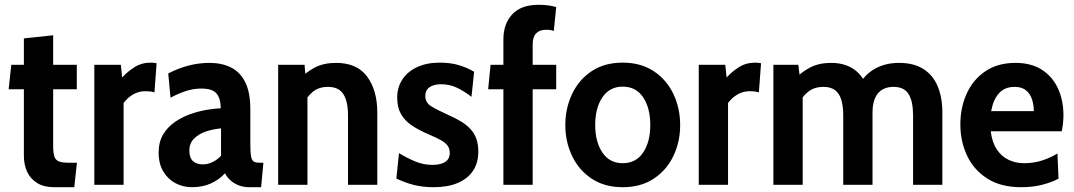

<svg xmlns="http://www.w3.org/2000/svg" viewBox="-20 -770 4477 800"><path d="M205.5 10Q163.5 10 135.5 -7Q107.5 -24 93.5 -53.5Q79.5 -83 79.5 -121V-398H16L27 -500H79.5V-610L201.5 -623V-500H300V-398H201.5V-162Q201.5 -133 206.5 -118Q211.5 -103 225.2 -97.5Q239 -92 265.5 -92H300.5L289.5 10Z M373 0V-500H483.5L489 -447Q511.5 -472 541 -490.5Q570.5 -509 608.5 -509Q621.5 -509 632.5 -506.5L623.5 -385Q615 -388 605.8 -389Q596.5 -390 586 -390Q558 -390 535 -376.8Q512 -363.5 495 -341V0Z M780 10Q742.5 10 711 -6.8Q679.5 -23.5 660.2 -55.8Q641 -88 641 -134.5Q641 -178.5 659.8 -209.8Q678.5 -241 708.8 -261.8Q739 -282.5 774 -294.8Q809 -307 842.5 -312.5Q876 -318 900 -319Q899 -362 881.2 -381.5Q863.5 -401 819.5 -401Q787 -401 757 -391.5Q727 -382 690.5 -363L681 -464Q723.5 -486 766.5 -497Q809.5 -508 852.5 -508Q904.5 -508 942.8 -488.8Q981 -469.5 1002 -427Q1023 -384.5 1023 -315V-172Q1023 -134.5 1026.2 -117.8Q1029.5 -101 1038 -96.5Q1046.5 -92 1061.5 -92H1077.5L1068 10H1019Q996 10 976.2 2.8Q956.5 -4.5 941.5 -17.5Q926.5 -30.5 917.5 -48Q893 -21 858.2 -5.5Q823.5 10 780 10ZM826.5 -85Q844.5 -85 864.5 -94.2Q884.5 -103.5 901 -121V-235Q869.5 -232.5 839.2 -222.5Q809 -212.5 789 -193Q769 -173.5 769 -143Q769 -112.5 784 -98.8Q799 -85 826.5 -85Z M1139 0V-500H1249L1255.5 -420.5L1227.5 -439.5Q1255 -469.5 1292 -488.8Q1329 -508 1380.5 -508Q1467.5 -508 1509.8 -450.8Q1552 -393.5 1552 -302V0H1430V-289Q1430 -348 1410.5 -378Q1391 -408 1346.5 -408Q1308 -408 1283 -387.2Q1258 -366.5 1240 -330.5L1261 -399V0Z M1787.5 10Q1742 10 1705.2 0.8Q1668.5 -8.5 1631.5 -26L1642.5 -132Q1677.5 -110.5 1711.5 -96.8Q1745.5 -83 1781 -83Q1816.5 -83 1835.2 -95.5Q1854 -108 1854 -132.5Q1854 -150.5 1845.2 -162.8Q1836.5 -175 1817.5 -185.8Q1798.5 -196.5 1767.5 -209.5Q1725.5 -227.5 1696 -247.2Q1666.5 -267 1650.8 -294.8Q1635 -322.5 1635 -363.5Q1635 -406.5 1656.8 -439.2Q1678.5 -472 1718.2 -490.5Q1758 -509 1812.5 -509Q1856.5 -509 1891.2 -498.8Q1926 -488.5 1955.5 -471L1944.5 -366.5Q1915 -389.5 1884.5 -404.2Q1854 -419 1817.5 -419Q1787.5 -419 1769.8 -406.5Q1752 -394 1752 -370Q1752 -343 1775.5 -328Q1799 -313 1850 -290Q1881 -276.5 1904 -262Q1927 -247.5 1942.5 -229.8Q1958 -212 1965.5 -189.5Q1973 -167 1973 -138Q1973 -91.5 1950.8 -58.2Q1928.5 -25 1887 -7.5Q1845.5 10 1787.5 10Z M2077.5 0V-398H2014L2024 -500H2077.5V-606Q2077.5 -670.5 2114.2 -710.2Q2151 -750 2224 -750Q2246 -750 2264.5 -747.5Q2283 -745 2297.5 -740.5L2287.5 -641Q2281 -643.5 2273 -644.8Q2265 -646 2254 -646Q2228.5 -646 2214 -631Q2199.5 -616 2199.5 -586V-500H2297.5V-398H2199.5V0Z M2574.5 10Q2499 10 2445.5 -25.5Q2392 -61 2363.8 -120Q2335.5 -179 2335.5 -249Q2335.5 -319 2363.8 -378.5Q2392 -438 2445.2 -473.5Q2498.5 -509 2574.5 -509Q2650 -509 2703.8 -473.5Q2757.5 -438 2785.8 -378.5Q2814 -319 2814 -249Q2814 -179 2785.8 -120Q2757.5 -61 2704 -25.5Q2650.5 10 2574.5 10ZM2574.5 -90Q2630 -90 2659.8 -134.5Q2689.5 -179 2689.5 -249Q2689.5 -320 2659.8 -364.5Q2630 -409 2574.5 -409Q2520 -409 2490 -364.5Q2460 -320 2460 -249Q2460 -179 2490 -134.5Q2520 -90 2574.5 -90Z M2891.5 0V-500H3002L3007.5 -447Q3030 -472 3059.5 -490.5Q3089 -509 3127 -509Q3140 -509 3151 -506.5L3142 -385Q3133.5 -388 3124.2 -389Q3115 -390 3104.5 -390Q3076.5 -390 3053.5 -376.8Q3030.5 -363.5 3013.5 -341V0Z M3202.5 0V-500H3306.5L3314.5 -430.5L3293 -441.5Q3320 -470.5 3356.5 -489.2Q3393 -508 3443 -508Q3480.5 -508 3509.5 -496.5Q3538.5 -485 3558.8 -463.5Q3579 -442 3590.5 -412.5L3560 -416Q3582.5 -459.5 3626 -483.8Q3669.5 -508 3726 -508Q3788 -508 3828 -482.2Q3868 -456.5 3887.2 -410Q3906.5 -363.5 3906.5 -301.5V0H3784.5V-289Q3784.5 -347.5 3766 -377.8Q3747.5 -408 3703 -408Q3681.5 -408 3665 -401Q3648.5 -394 3637.5 -380.2Q3626.5 -366.5 3621 -346.8Q3615.5 -327 3615.5 -301.5V0H3493.5V-289Q3493.5 -328 3485.2 -354.8Q3477 -381.5 3458.8 -394.8Q3440.5 -408 3411.5 -408Q3372.5 -408 3347 -387.5Q3321.5 -367 3303.5 -331L3324.5 -402.5V0Z M4234.5 10Q4150 10 4093.8 -26Q4037.5 -62 4009.5 -121.5Q3981.5 -181 3981.5 -251.5Q3981.5 -322 4008 -380.2Q4034.5 -438.5 4085.8 -473.2Q4137 -508 4211.5 -508Q4276 -508 4320.5 -479.8Q4365 -451.5 4388 -402Q4411 -352.5 4411 -289Q4411 -273 4409.2 -257Q4407.5 -241 4404 -223H4108Q4114 -176 4133.8 -146.8Q4153.5 -117.5 4183 -103.8Q4212.5 -90 4246.5 -90Q4287.5 -90 4322.5 -101.5Q4357.5 -113 4386 -130.5L4390.5 -25.5Q4363.5 -11 4324 -0.5Q4284.5 10 4234.5 10ZM4110 -307H4287.5Q4287.5 -332.5 4280.2 -355.5Q4273 -378.5 4255.5 -393.2Q4238 -408 4207.5 -408Q4166 -408 4142 -381Q4118 -354 4110 -307Z"/></svg>

Font: Cabin
Style: Bold
Weight: 700
Width: 4
Designer: Pablo Impallari
Foundry: Pablo Impallari. http://www.impallari.com Igino Marini. http://www.ikern.com
Version: Version 3.001